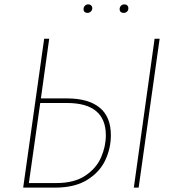

<svg xmlns="http://www.w3.org/2000/svg" viewBox="-20 -858 814 878"><path d="M487 -240Q487 -180 461.5 -125.5Q436 -71 379 -35.5Q322 0 231 0H86L182 -681H205L167 -408H286Q384 -408 435.5 -366Q487 -324 487 -240ZM710 -681 614 0H592L687 -681ZM464 -239Q464 -387 286 -387H164L112 -21H239Q320 -21 370.5 -55Q421 -89 442.5 -139Q464 -189 464 -239ZM362 -816Q362 -825 368 -831.5Q374 -838 383 -838Q392 -838 397 -833Q402 -828 402 -820Q402 -812 395.5 -805.5Q389 -799 380 -799Q372 -799 367 -803.5Q362 -808 362 -816ZM527 -816Q527 -825 533 -831.5Q539 -838 549 -838Q557 -838 562 -833Q567 -828 567 -820Q567 -811 561 -805Q555 -799 545 -799Q537 -799 532 -803.5Q527 -808 527 -816Z"/></svg>

Font: FiraGO Thin
Style: Italic
Weight: 100
Italic angle: -8°
Designer: bBox Type GmbH
Foundry: bBox Type GmbH
Version: Version 1.001